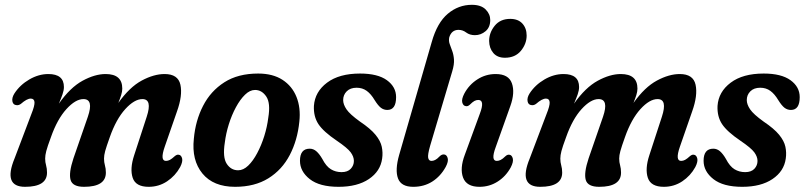

<svg xmlns="http://www.w3.org/2000/svg" viewBox="-20 -748 3260 778"><path d="M277.5 -106 336 -275Q360.5 -346.5 318 -346.5Q286 -346.5 249 -305.8Q212 -265 186.5 -192.5Q172 -153.5 167.5 -136Q163 -118.5 163 -105.5Q163 -90.5 166.8 -77.8Q170.5 -65 170.5 -48.5Q170.5 9 81.5 9Q-8.5 9 39 -106L107 -285.5Q121 -320 119.8 -334.2Q118.5 -348.5 104.5 -348.5Q89 -348.5 64.5 -327Q55.5 -320.5 46.5 -322Q33 -323 30.2 -337.5Q27.5 -352 38.5 -369.5Q61 -404 98.8 -426Q136.5 -448 176 -448Q239 -448 239 -395.5Q239 -382 233.2 -365.5Q227.5 -349 218.5 -328Q264.5 -393.5 314.5 -420.8Q364.5 -448 408 -448Q475.5 -448 475.5 -389Q475.5 -377 471 -362.8Q466.5 -348.5 459.5 -331Q505 -395 554.2 -421.5Q603.5 -448 647 -448Q701.5 -448 711 -404.8Q720.5 -361.5 697 -296L647.5 -153.5Q627.5 -96 652.5 -96Q660.5 -96 668.5 -100.2Q676.5 -104.5 688.5 -115.5Q697 -122.5 704 -121Q714 -120 717.8 -106.8Q721.5 -93.5 710 -71Q690.5 -35.5 657 -13.2Q623.5 9 582.5 9Q530 9 517.8 -27.2Q505.5 -63.5 523.5 -118.5L574.5 -275Q598 -346.5 557 -346.5Q524.5 -346.5 487.5 -305.8Q450.5 -265 425 -192.5Q411 -153.5 406.2 -136Q401.5 -118.5 401.5 -105.5Q401.5 -90.5 405.2 -77.8Q409 -65 409 -48.5Q409 9 320.5 9Q274 9 266 -19Q258 -47 277.5 -106Z M1026 -450Q1085.5 -450 1124.8 -424.5Q1164 -399 1181.5 -355Q1199 -311 1193 -255.5Q1185.5 -180 1154.2 -120Q1123 -60 1067.5 -25.5Q1012 9 932.5 9Q844.5 9 800.2 -45Q756 -99 765.5 -186Q772 -259 802.8 -319Q833.5 -379 889 -414.5Q944.5 -450 1026 -450ZM945 -58Q966 -58 985.8 -77Q1005.5 -96 1022.2 -127.5Q1039 -159 1050.8 -196.5Q1062.5 -234 1067 -270.5Q1077 -330 1059 -356.8Q1041 -383.5 1013.5 -383.5Q992.5 -383.5 972.8 -364.2Q953 -345 936 -313.5Q919 -282 907.2 -244.5Q895.5 -207 891 -170.5Q881.5 -110.5 898.8 -84.2Q916 -58 945 -58Z M1364 -50.5Q1388.5 -50.5 1401.2 -64Q1414 -77.5 1414 -96Q1414 -113 1401 -130.8Q1388 -148.5 1344.5 -178Q1290.5 -214.5 1270.2 -245.2Q1250 -276 1252 -319Q1256 -376 1305.2 -413Q1354.5 -450 1439 -450Q1510.5 -450 1547.8 -423Q1585 -396 1585 -354.5Q1585 -302.5 1549.5 -302.5Q1535 -302.5 1523.5 -311.2Q1512 -320 1498 -342.5Q1483.5 -367 1466 -379.8Q1448.5 -392.5 1425 -392.5Q1399.5 -392.5 1385 -378Q1370.5 -363.5 1370.5 -342.5Q1370.5 -325 1384 -305Q1397.5 -285 1438.5 -255.5Q1481 -227 1501.5 -202Q1522 -177 1527 -153.2Q1532 -129.5 1528.5 -105.5Q1521.5 -54 1474.8 -22.5Q1428 9 1352 9Q1275 9 1235.2 -22.2Q1195.5 -53.5 1195.5 -96.5Q1195.5 -145.5 1235 -145.5Q1250 -145.5 1262.2 -134.8Q1274.5 -124 1286 -104Q1301.5 -74 1320.8 -62.2Q1340 -50.5 1364 -50.5Z M1892 -728.5Q1929 -728.5 1947.8 -709.8Q1966.5 -691 1966.5 -667Q1966.5 -637.5 1947.5 -621.5Q1928.5 -605.5 1904.5 -605.5Q1883.5 -605.5 1869.2 -616.2Q1855 -627 1838 -627Q1810 -627 1800.5 -597Q1797.5 -583 1802 -570.2Q1806.5 -557.5 1812.2 -542.2Q1818 -527 1819.5 -507Q1821 -487 1812.5 -459L1723 -157.5Q1712.5 -121 1715 -108.5Q1717.5 -96 1728.5 -96Q1735.5 -96 1743.2 -99.8Q1751 -103.5 1761.5 -114.5Q1770.5 -123.5 1780 -122Q1790 -121 1794 -107.5Q1798 -94 1786 -71.5Q1765 -33.5 1731.5 -12.2Q1698 9 1654.5 9Q1605.5 9 1592.8 -25Q1580 -59 1597.5 -120.5L1729.5 -578Q1751.5 -656 1794.5 -692.2Q1837.5 -728.5 1892 -728.5Z M2026 -514Q1995.5 -514 1979 -533.2Q1962.5 -552.5 1962 -582Q1962 -615.5 1984.5 -643.5Q2007 -671.5 2047.5 -671.5Q2079.5 -671.5 2096.8 -652.5Q2114 -633.5 2114 -604Q2114 -570.5 2090.8 -542.2Q2067.5 -514 2026 -514ZM1988.5 -151.5Q1968 -96 1993 -96Q2000.5 -96 2008.8 -100Q2017 -104 2027.5 -114.5Q2036 -122.5 2044 -121Q2054 -120 2057.8 -106.2Q2061.5 -92.5 2049.5 -69.5Q2029.5 -33 1996.2 -12Q1963 9 1923 9Q1870.5 9 1856.5 -28.2Q1842.5 -65.5 1863.5 -121L1924.5 -287.5Q1945.5 -343 1918 -343Q1910 -343 1902.2 -338.8Q1894.5 -334.5 1883.5 -323.5Q1875 -316 1867.5 -318Q1857 -319 1853.2 -332.5Q1849.5 -346 1861.5 -369Q1880.5 -404.5 1914.2 -426.2Q1948 -448 1988.5 -448Q2041 -448 2054.2 -410.5Q2067.5 -373 2048 -318.5Z M2365 -106 2423.5 -275Q2448 -346.5 2405.5 -346.5Q2373.5 -346.5 2336.5 -305.8Q2299.5 -265 2274 -192.5Q2259.5 -153.5 2255 -136Q2250.5 -118.5 2250.5 -105.5Q2250.5 -90.5 2254.2 -77.8Q2258 -65 2258 -48.5Q2258 9 2169 9Q2079 9 2126.5 -106L2194.5 -285.5Q2208.5 -320 2207.2 -334.2Q2206 -348.5 2192 -348.5Q2176.5 -348.5 2152 -327Q2143 -320.5 2134 -322Q2120.5 -323 2117.8 -337.5Q2115 -352 2126 -369.5Q2148.5 -404 2186.2 -426Q2224 -448 2263.5 -448Q2326.5 -448 2326.5 -395.5Q2326.5 -382 2320.8 -365.5Q2315 -349 2306 -328Q2352 -393.5 2402 -420.8Q2452 -448 2495.5 -448Q2563 -448 2563 -389Q2563 -377 2558.5 -362.8Q2554 -348.5 2547 -331Q2592.5 -395 2641.8 -421.5Q2691 -448 2734.5 -448Q2789 -448 2798.5 -404.8Q2808 -361.5 2784.5 -296L2735 -153.5Q2715 -96 2740 -96Q2748 -96 2756 -100.2Q2764 -104.5 2776 -115.5Q2784.5 -122.5 2791.5 -121Q2801.5 -120 2805.2 -106.8Q2809 -93.5 2797.5 -71Q2778 -35.5 2744.5 -13.2Q2711 9 2670 9Q2617.5 9 2605.2 -27.2Q2593 -63.5 2611 -118.5L2662 -275Q2685.5 -346.5 2644.5 -346.5Q2612 -346.5 2575 -305.8Q2538 -265 2512.5 -192.5Q2498.5 -153.5 2493.8 -136Q2489 -118.5 2489 -105.5Q2489 -90.5 2492.8 -77.8Q2496.5 -65 2496.5 -48.5Q2496.5 9 2408 9Q2361.5 9 2353.5 -19Q2345.5 -47 2365 -106Z M2999.5 -50.5Q3024 -50.5 3036.8 -64Q3049.5 -77.5 3049.5 -96Q3049.5 -113 3036.5 -130.8Q3023.5 -148.5 2980 -178Q2926 -214.5 2905.8 -245.2Q2885.5 -276 2887.5 -319Q2891.5 -376 2940.8 -413Q2990 -450 3074.5 -450Q3146 -450 3183.2 -423Q3220.5 -396 3220.5 -354.5Q3220.5 -302.5 3185 -302.5Q3170.5 -302.5 3159 -311.2Q3147.5 -320 3133.5 -342.5Q3119 -367 3101.5 -379.8Q3084 -392.5 3060.5 -392.5Q3035 -392.5 3020.5 -378Q3006 -363.5 3006 -342.5Q3006 -325 3019.5 -305Q3033 -285 3074 -255.5Q3116.5 -227 3137 -202Q3157.5 -177 3162.5 -153.2Q3167.5 -129.5 3164 -105.5Q3157 -54 3110.2 -22.5Q3063.5 9 2987.5 9Q2910.5 9 2870.8 -22.2Q2831 -53.5 2831 -96.5Q2831 -145.5 2870.5 -145.5Q2885.5 -145.5 2897.8 -134.8Q2910 -124 2921.5 -104Q2937 -74 2956.2 -62.2Q2975.5 -50.5 2999.5 -50.5Z"/></svg>

Font: Fraunces 144pt SuperSoft SemiBold
Style: Italic
Weight: 600
Italic angle: -16°
Version: Version 1.000;[b76b70a41]